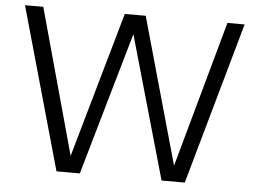

<svg xmlns="http://www.w3.org/2000/svg" viewBox="-52 -806 1162 873"><g transform="rotate(5 529.0 -370.0)"><path d="M236 0 27.5 -740H111L304 -39H283.5L483 -740H578.5L775.5 -39H757L951.5 -740H1030L821.5 0H715.5L519.5 -688.5H540.5L342.5 0Z"/></g></svg>

Font: Encode Sans Condensed Thin
Style: Regular
Weight: 400
Version: Version 3.002